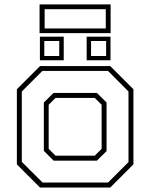

<svg xmlns="http://www.w3.org/2000/svg" viewBox="-20 -834 668 854"><path d="M158 0 55 -103V-437L158 -540H470.5L573.5 -437V-103L470.5 0ZM169.5 -22H460.5L551.5 -113V-427L460.5 -518.5H168.5L77 -427V-114ZM218.5 -119.5 175 -163V-378L218 -420.5H411L454 -378V-162L411 -119.5ZM227 -141.5H401.5L432 -172V-368L401.5 -398.5H227L196.5 -368V-172ZM365.5 -566V-671H471.5V-566ZM157.5 -566V-671H263.5V-566ZM177 -585H243.5V-651.5H177ZM385 -585H452V-651.5H385ZM156 -686.5V-814.5H472V-686.5ZM178.5 -707.5H450.5V-793H178.5Z"/></svg>

Font: Tourney Thin ExtraLight
Style: Regular
Weight: 250
Version: Version 1.015